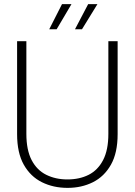

<svg xmlns="http://www.w3.org/2000/svg" viewBox="-20 -900 653 932"><path d="M308 12Q239 12 183.5 -15.5Q128 -43 95.5 -100.5Q63 -158 63 -249V-700H108V-250Q108 -172 133.5 -123Q159 -74 204.5 -51.5Q250 -29 307 -29Q366 -29 410.5 -51.5Q455 -74 480.5 -123Q506 -172 506 -250V-700H551V-249Q551 -158 518.5 -100.5Q486 -43 431 -15.5Q376 12 308 12ZM344 -758 408 -880H453L378 -758ZM219 -758 281 -880H327L255 -758Z"/></svg>

Font: DM Sans 28pt ExtraLight
Style: Regular
Weight: 250
Version: Version 4.004;gftools[0.9.30]